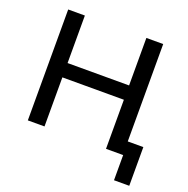

<svg xmlns="http://www.w3.org/2000/svg" viewBox="-149 -846 1125 1147"><g transform="rotate(20 414.0 -272.5)"><path d="M697 160V0H591V-86H794V160ZM91 0V-705H197V-403H588V-705H695V0H588V-312H197V0Z"/></g></svg>

Font: NunitoSans_10ptSemiBold
Style: Regular
Weight: 600
Designer: Vernon Adams
Foundry: Vernon Adams
Version: Version 3.101;gftools[0.9.27]